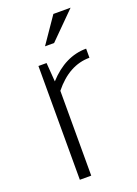

<svg xmlns="http://www.w3.org/2000/svg" viewBox="-136 -756 581 813"><g transform="rotate(-20 155.0 -349.0)"><path d="M78.1 0V-512.7H114.7L121.1 -427.7Q198.2 -512.7 293 -512.7V-471.7Q201.2 -471.7 129.4 -382.3V0ZM212.9 -698.2H290.5L173.8 -581.5H132.8Z"/></g></svg>

Font: Sansation Light
Style: Light
Weight: 300
Designer: Bernd Montag
Version: Version 1.301